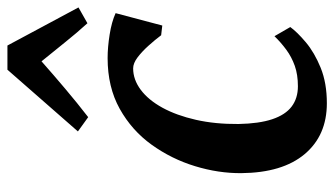

<svg xmlns="http://www.w3.org/2000/svg" viewBox="-207 -661 878 504"><g transform="rotate(-90 232.0 -409.0)"><path d="M213 10Q128.5 10 79.5 -48.2Q30.5 -106.5 29.5 -214.5Q29 -274.5 47.8 -336Q66.5 -397.5 104 -449.8Q141.5 -502 198.5 -533.8Q255.5 -565.5 331.5 -565.5Q360 -565.5 393.2 -560.2Q426.5 -555 449.5 -544.5L417 -422L391.5 -425Q379.5 -441 364.2 -458Q349 -475 333.5 -486.8Q318 -498.5 304.5 -498.5Q275 -498.5 248.2 -478.5Q221.5 -458.5 201.2 -421.5Q181 -384.5 169.5 -333.8Q158 -283 158.5 -222Q159.5 -168 171 -133.5Q182.5 -99 204.2 -82.5Q226 -66 257.5 -66Q288 -66 311.2 -74.2Q334.5 -82.5 353.5 -96.5Q372.5 -110.5 389 -127.5L413 -86Q400 -68 373 -45.2Q346 -22.5 306 -6.2Q266 10 213 10ZM176.5 -616.5 139 -643.5 301 -828.5H364.5L464.5 -642L423 -618.5Q397.5 -646.5 373 -677.2Q348.5 -708 323 -739Q288 -708 251 -676.8Q214 -645.5 176.5 -616.5Z"/></g></svg>

Font: Merriweather 24pt SemiBold
Style: Italic
Weight: 600
Italic angle: -7.8°
Version: Version 2.101